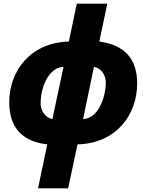

<svg xmlns="http://www.w3.org/2000/svg" viewBox="-20 -780 791 1040"><path d="M236 2 186 240H349L400 2C609 -3 723 -158 723 -328C723 -465 651 -537 518 -555L561 -760H396L353 -555C141 -549 30 -392 30 -226C30 -88 102 -13 236 2ZM324 -418 264 -135C219 -144 200 -187 200 -220C200 -312 246 -415 324 -418ZM430 -135 489 -418C534 -409 553 -367 553 -334C553 -256 514 -138 430 -135Z"/></svg>

Font: Noto Sans Condensed Black
Style: Italic
Weight: 900
Width: 3
Italic angle: -12°
Designer: Monotype Design Team
Foundry: Monotype Imaging Inc.
Version: Version 2.013